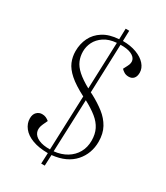

<svg xmlns="http://www.w3.org/2000/svg" viewBox="-216 -897 929 1072"><g transform="rotate(30 248.5 -361.0)"><path d="M234 83 237 14Q179 14 137.5 -1.5Q96 -17 74.5 -44.5Q53 -72 53 -104Q53 -131 67.5 -145Q82 -159 101 -159Q115 -159 125.5 -154.5Q136 -150 147 -141L133 -111Q119 -81 127 -58Q135 -35 163.5 -22Q192 -9 237 -10L250 -359Q184 -393 148.5 -424.5Q113 -456 99.5 -488.5Q86 -521 86 -557Q86 -604 105 -643Q124 -682 163.5 -707Q203 -732 264 -736L266 -805H289L287 -738Q337 -738 375.5 -723.5Q414 -709 435.5 -684.5Q457 -660 457 -631Q457 -607 445.5 -594Q434 -581 414 -581Q397 -581 385 -588Q373 -595 365 -604L379 -631Q392 -655 385.5 -673.5Q379 -692 354 -703Q329 -714 286 -713L275 -400Q279 -398 282 -396.5Q285 -395 289 -393Q336 -368 372.5 -339.5Q409 -311 430 -273Q451 -235 451 -182Q451 -145 439 -112Q427 -79 403 -52Q379 -25 343.5 -8.5Q308 8 260 13L257 83ZM260 -11Q307 -16 341.5 -37Q376 -58 395 -91.5Q414 -125 414 -168Q414 -210 398.5 -241Q383 -272 351.5 -297.5Q320 -323 273 -348ZM252 -412 263 -712Q214 -708 183 -687Q152 -666 137.5 -637Q123 -608 123 -576Q123 -545 134.5 -517.5Q146 -490 174.5 -464.5Q203 -439 252 -412Z"/></g></svg>

Font: Literata 60pt ExtraLight
Style: Italic
Weight: 250
Italic angle: -2°
Designer: Latin by Veronika Burian and Jose Scaglione. Greek by Irene Vlachou. Cyrillic by Vera Evstafieva
Foundry: TypeTogether
Version: Version 3.103;gftools[0.9.29]